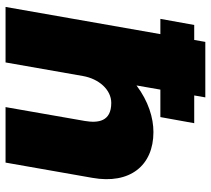

<svg xmlns="http://www.w3.org/2000/svg" viewBox="-54 -706 760 692"><g transform="rotate(90 326.0 -360.0)"><path d="M5 0H205L254 -279C264 -336 303 -381 351 -381C418 -381 424 -334 416 -286L366 0H566L621 -313C645 -448 577 -533 456 -533C405 -533 345 -515 288 -472L303 -558H402L424 -680H324L331 -720H131L124 -680H70L48 -558H103Z"/></g></svg>

Font: Fixel Display Black
Style: Italic
Weight: 900
Italic angle: -10°
Designer: AlfaBravo + MacPaw
Foundry: Kyrylo Tkachov, Marchela Mozhyna, Serhii Makarenko, Maria Weinstein, Zakhar Kryvoshyya
Version: Version 1.210;Glyphs 3.2 (3217)